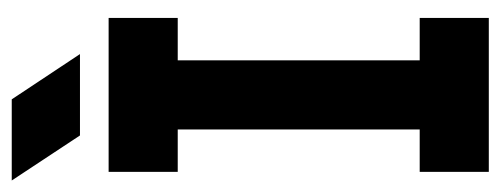

<svg xmlns="http://www.w3.org/2000/svg" viewBox="-288 -570 852 327"><g transform="rotate(-90 138.5 -406.0)"><path d="M133.3 -812.5H-4.9L71.8 -696.3H210.4ZM272 -529.8H199.7V-117.7H272V0H9.8V-117.7H82V-529.8H9.8V-647.5H272Z"/></g></svg>

Font: Sangha Kali
Style: Regular
Weight: 400
Designer: Seslavinskaya Anna
Foundry: Popkern
Version: Version 2.000;PS 002.000;hotconv 1.0.88;makeotf.lib2.5.64775